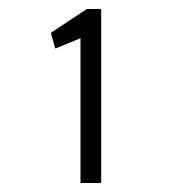

<svg xmlns="http://www.w3.org/2000/svg" viewBox="-20 -653 390 427"><path d="M159 -246V-568L103 -545L93 -580L173 -633H205V-246Z"/></svg>

Font: Inconsolata ExtraCondensed
Style: Regular
Weight: 400
Width: 2
Monospace: yes
Designer: Raph Levien, Cyreal, Brenton Simpson
Foundry: Raph Levien, Cyreal, Google
Version: Version 3.000; ttfautohint (v1.8.2.53-6de2)